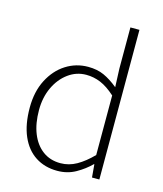

<svg xmlns="http://www.w3.org/2000/svg" viewBox="-119 -882 837 984"><g transform="rotate(15 300.0 -390.5)"><path d="M277 13Q211 13 161.5 -19Q112 -51 85 -113Q58 -175 58 -264Q58 -349 90.5 -412Q123 -475 176.5 -509Q230 -543 294 -543Q342 -543 378.5 -526.5Q415 -510 454 -478L450 -576V-794H498V0H459L453 -69H451Q418 -36 374.5 -11.5Q331 13 277 13ZM283 -29Q328 -29 368.5 -52Q409 -75 450 -117V-433Q409 -470 372 -485.5Q335 -501 295 -501Q243 -501 200 -469.5Q157 -438 132 -384.5Q107 -331 107 -264Q107 -193 128 -140.5Q149 -88 188.5 -58.5Q228 -29 283 -29Z"/></g></svg>

Font: Noto Sans SC Thin ExtraLight
Style: Regular
Weight: 250
Version: Version 2.004-H2;hotconv 1.0.118;makeotfexe 2.5.65603